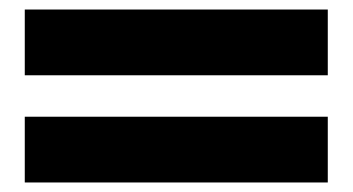

<svg xmlns="http://www.w3.org/2000/svg" viewBox="-20 -512 740 403"><path d="M668 -492V-354H32V-492ZM668 -267V-129H32V-267Z"/></svg>

Font: BioRhyme SemiExpanded ExtraBold
Style: Regular
Weight: 800
Width: 6
Designer: Aoife Mooney
Foundry: Aoife Mooney Type
Version: Version 1.600;gftools[0.9.33]